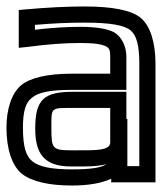

<svg xmlns="http://www.w3.org/2000/svg" viewBox="-32 -539 517 594"><path d="M449 0V-342C449 -408 433 -459 403 -484C374 -508 313 -519 230 -519C176 -519 115 -516 48 -510L26 -508V-485V-419V-391L54 -394C114 -402 168 -406 217 -406C260 -406 284 -402 297 -395C306 -390 309 -384 309 -363V-311H189C117 -311 62 -299 33 -275C4 -250 -12 -202 -12 -144C-12 -78 5 -26 36 -1C67 23 121 35 191 35C240 35 282 28 312 14V25H337H424H449V0ZM127 -141C127 -208 123 -205 195 -205H309V-98C309 -72 258 -74 206 -74H188C130 -74 127 -80 127 -141ZM77 -141C77 -64 104 -24 188 -24H206C230 -24 266 -23 297 -31C281 -20 248 -15 191 -15C127 -15 89 -23 68 -40C48 -56 39 -86 39 -144C39 -194 47 -221 66 -236C85 -253 123 -261 189 -261H334H359V-286V-363C359 -395 345 -425 321 -439C301 -450 264 -456 217 -456C174 -456 127 -453 76 -447V-462C132 -467 183 -469 230 -469C309 -469 353 -461 372 -445C390 -430 399 -400 399 -342V-25H362V-46V-171H359V-230V-255H334H195C104 -255 77 -232 77 -141Z"/></svg>

Font: Gamestation DisplayOutline
Style: Regular
Weight: 400
Designer: Jonas Hecksher
Foundry: Jonas Hecksher, Playtypeª, e-types AS
Version: Version 1.003